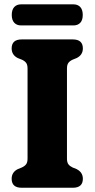

<svg xmlns="http://www.w3.org/2000/svg" viewBox="-20 -886 446 906"><path d="M296 -137.5Q296 -119.5 303 -110.5Q310 -101.5 323 -95.5L341.5 -88Q371 -73 371 -42.5Q371 0 323.5 0H82.5Q35 0 35 -42.5Q35 -73.5 64 -88L82.5 -95.5Q96 -101.5 103 -110.5Q110 -119.5 110 -137.5V-562.5Q110 -580.5 103.2 -589.5Q96.5 -598.5 83 -604.5L64 -612Q35 -626.5 35 -657.5Q35 -700 82.5 -700H323.5Q371 -700 371 -657.5Q371 -626.5 341.5 -612L323 -604.5Q309.5 -598.5 302.8 -589.5Q296 -580.5 296 -562.5ZM35.5 -815.5Q35.5 -840 47.2 -852.8Q59 -865.5 79.5 -865.5H326.5Q347 -865.5 358.8 -852.8Q370.5 -840 370.5 -815.5Q370.5 -791 358.8 -778.5Q347 -766 326.5 -766H79.5Q59 -766 47.2 -778.8Q35.5 -791.5 35.5 -815.5Z"/></svg>

Font: Fraunces 72pt SuperSoft
Style: Bold
Weight: 700
Version: Version 1.000;[0bf87f6ff]